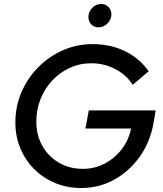

<svg xmlns="http://www.w3.org/2000/svg" viewBox="-20 -930 816 962"><path d="M387 12Q316 12 256 -13Q196 -38 151.5 -82.5Q107 -127 82 -187Q57 -247 57 -316Q57 -397 87.5 -468Q118 -539 172 -593.5Q226 -648 296 -678.5Q366 -709 444 -709Q533 -709 605.5 -674Q678 -639 725 -573L645 -505Q612 -556 556.5 -584.5Q501 -613 437 -613Q380 -613 330.5 -590.5Q281 -568 243 -528Q205 -488 183.5 -435Q162 -382 162 -321Q162 -253 192 -199.5Q222 -146 275 -115Q328 -84 395 -84Q454 -84 504 -110Q554 -136 589 -181Q624 -226 637 -286H408L425 -377H760L750 -318Q734 -222 682 -147.5Q630 -73 553.5 -30.5Q477 12 387 12ZM474 -793Q451 -793 437 -808Q423 -823 423 -845Q423 -871 442 -890.5Q461 -910 487 -910Q509 -910 523.5 -895Q538 -880 538 -858Q538 -832 518.5 -812.5Q499 -793 474 -793Z"/></svg>

Font: Red Hat Display SemiBold
Style: Italic
Weight: 600
Italic angle: -12°
Designer: Pentagram, MCKL
Foundry: Pentagram, MCKL
Version: Version 1.023